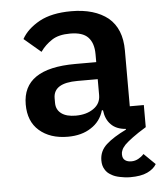

<svg xmlns="http://www.w3.org/2000/svg" viewBox="-53 -574 705 831"><g transform="rotate(-5 300.0 -159.0)"><path d="M565 -96C565 -96 504 -96 504 -96C504 -96 504 -339 504 -339C504 -339 504 -339 504 -339C504 -402 485 -449 447 -481C408 -512 355 -528 287 -528C287 -528 287 -528 287 -528C230 -528 184 -518 149 -499C113 -479 87 -455 71 -426C71 -426 144 -364 144 -364C144 -364 144 -364 144 -364C158 -384 175 -400 195 -413C215 -426 241 -432 274 -432C274 -432 274 -432 274 -432C310 -432 336 -424 352 -407C368 -390 376 -366 376 -333C376 -333 376 -299 376 -299C376 -299 285 -299 285 -299C285 -299 285 -299 285 -299C132 -299 56 -247 56 -143C56 -143 56 -143 56 -143C56 -94 71 -56 102 -29C133 -2 174 12 226 12C226 12 226 12 226 12C266 12 300 3 327 -15C354 -32 373 -57 382 -89C382 -89 387 -89 387 -89C387 -89 387 -89 387 -89C390 -63 399 -42 414 -27C429 -11 451 -2 478 0C478 0 479 3 479 3C479 3 479 3 479 3C442 21 413 39 392 58C371 77 361 100 361 127C361 127 361 127 361 127C361 142 364 155 371 166C377 177 386 185 397 191C408 198 420 202 435 205C449 208 464 210 480 210C480 210 480 210 480 210C510 210 535 206 554 197C573 188 586 177 594 163C594 163 545 115 545 115C545 115 545 115 545 115C538 123 530 129 521 134C512 139 502 142 491 142C491 142 491 142 491 142C480 142 471 140 464 135C456 130 452 121 452 108C452 108 452 108 452 108C452 102 453 96 456 90C458 84 463 77 471 68C479 60 491 50 506 39C521 28 540 15 565 0C565 0 565 -96 565 -96ZM376 -225C376 -225 376 -156 376 -156C376 -156 376 -156 376 -156C376 -131 366 -112 346 -98C325 -83 299 -76 268 -76C268 -76 268 -76 268 -76C242 -76 221 -81 206 -92C191 -103 183 -118 183 -139C183 -139 183 -159 183 -159C183 -159 183 -159 183 -159C183 -203 218 -225 288 -225C288 -225 376 -225 376 -225Z"/></g></svg>

Font: IBM Plex Mono Mod
Style: SemiBold
Weight: 500
Designer: Mike Abbink, Paul van der Laan, Pieter van Rosmalen
Foundry: Bold Monday
Version: ""